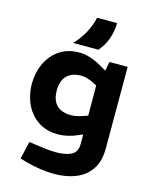

<svg xmlns="http://www.w3.org/2000/svg" viewBox="-138 -834 894 1132"><g transform="rotate(15 309.5 -268.5)"><path d="M302 209Q262 209 216 202Q170 195 127 183L90 172L115 65L151 70Q183 75 217.5 79Q252 83 282 83Q341 83 375.5 65Q410 47 410 -2V-60L383 -49Q355 -36 324 -29Q293 -22 265 -22Q209 -22 167 -42.5Q125 -63 96.5 -98.5Q68 -134 54 -179Q40 -224 40 -271Q40 -338 66 -394.5Q92 -451 142 -486Q192 -521 265 -521Q299 -521 334.5 -509Q370 -497 402 -478L438 -457L449 -513H560V-14Q560 63 527 112.5Q494 162 436 185.5Q378 209 302 209ZM192 -271Q192 -230 206.5 -203Q221 -176 247.5 -163.5Q274 -151 310 -151Q327 -151 345 -155Q363 -159 381 -165L410 -175L409 -359L383 -372Q363 -382 344.5 -387Q326 -392 309 -392Q271 -392 244.5 -377.5Q218 -363 205 -336Q192 -309 192 -271ZM213 -566Q251 -606 275.5 -651.5Q300 -697 311 -746H433Q432 -696 416.5 -650.5Q401 -605 367 -566Z"/></g></svg>

Font: REM SemiBold
Style: Regular
Weight: 600
Designer: Octavio Pardo
Foundry: Ashler Design
Version: Version 1.005;gftools[0.9.28]